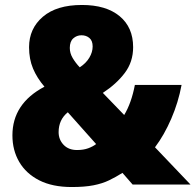

<svg xmlns="http://www.w3.org/2000/svg" viewBox="-20 -743 787 773"><path d="M310 -723Q407 -723 461.5 -678Q516 -633 516 -553Q516 -494 482.5 -449.5Q449 -405 394 -369L480 -280Q509 -328 523 -401H711Q698 -331 669.5 -265Q641 -199 604 -150L747 0H514L473 -47Q446 -30 419 -17Q392 -4 356.5 3Q321 10 269 10Q191 10 138 -17Q85 -44 57.5 -91Q30 -138 30 -198Q30 -326 159 -394Q129 -429 113 -467Q97 -505 97 -553Q97 -628 152.5 -675.5Q208 -723 310 -723ZM308 -601Q289 -601 275 -588.5Q261 -576 261 -550Q261 -529 272.5 -509.5Q284 -490 301 -472Q326 -488 339.5 -510.5Q353 -533 353 -556Q353 -579 340 -590Q327 -601 308 -601ZM253 -291Q216 -261 216 -211Q216 -181 236 -160Q256 -139 290 -139Q316 -139 335 -146Q354 -153 367 -163Z"/></svg>

Font: Noto Sans Myanmar UI SemiCondensed Black
Style: Regular
Weight: 900
Width: 4
Designer: Monotype Design Team
Foundry: Monotype Imaging Inc.
Version: Version 2.103; ttfautohint (v1.8.4.7-5d5b)